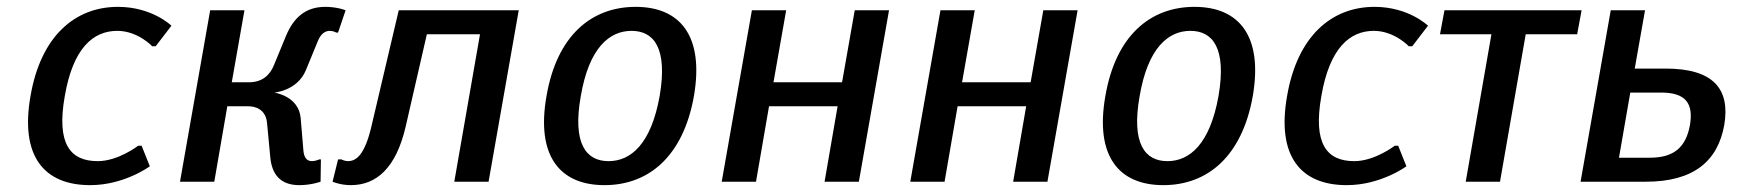

<svg xmlns="http://www.w3.org/2000/svg" viewBox="-20 -530 5070 560"><path d="M322 -440C382 -440 424 -395 424 -395H434L480 -455C480 -455 424 -510 324 -510C199 -510 99 -425 69 -250C38 -75 108 10 243 10C343 10 417 -45 417 -45L393 -105H383C383 -105 325 -60 265 -60C185 -60 144 -110 169 -250C193 -390 252 -440 322 -440Z M780 -260C780 -260 847 -265 872 -325L907 -410C915 -430 927 -440 942 -440C952 -440 961 -435 961 -435H966L988 -500C988 -500 964 -510 929 -510C872 -510 837 -480 814 -425L779 -340C767 -310 744 -290 706 -290H656L693 -500H593L505 0H605L643 -220H703C738 -220 757 -200 759 -170L768 -75C772 -21 798 10 853 10C888 10 915 0 915 0L916 -65H911C911 -65 900 -60 890 -60C875 -60 867 -70 865 -90L857 -185C852 -250 780 -260 780 -260Z M995 -60C985 -60 976 -65 976 -65H966L950 0C950 0 973 10 1003 10C1078 10 1135 -40 1163 -160L1225 -430H1380L1305 0H1405L1493 -500H1143L1063 -160C1044 -80 1020 -60 995 -60Z M2004 -250C2034 -425 1964 -510 1834 -510C1704 -510 1604 -425 1574 -250C1543 -75 1613 10 1743 10C1873 10 1973 -75 2004 -250ZM1904 -250C1879 -110 1820 -60 1755 -60C1690 -60 1649 -110 1674 -250C1698 -390 1757 -440 1822 -440C1887 -440 1928 -390 1904 -250Z M2573 -500H2473L2436 -290H2236L2273 -500H2173L2085 0H2185L2223 -220H2423L2385 0H2485Z M3123 -500H3023L2986 -290H2786L2823 -500H2723L2635 0H2735L2773 -220H2973L2935 0H3035Z M3634 -250C3664 -425 3594 -510 3464 -510C3334 -510 3234 -425 3204 -250C3173 -75 3243 10 3373 10C3503 10 3603 -75 3634 -250ZM3534 -250C3509 -110 3450 -60 3385 -60C3320 -60 3279 -110 3304 -250C3328 -390 3387 -440 3452 -440C3517 -440 3558 -390 3534 -250Z M3987 -440C4047 -440 4089 -395 4089 -395H4099L4145 -455C4145 -455 4089 -510 3989 -510C3864 -510 3764 -425 3734 -250C3703 -75 3773 10 3908 10C4008 10 4082 -45 4082 -45L4058 -105H4048C4048 -105 3990 -60 3930 -60C3850 -60 3809 -110 3834 -250C3858 -390 3917 -440 3987 -440Z M4593 -500H4193L4180 -430H4330L4255 0H4355L4430 -430H4580Z M4748 -330 4778 -500H4678L4590 0H4780C4920 0 4990 -60 5009 -165C5027 -270 4978 -330 4838 -330ZM4825 -260C4895 -260 4920 -230 4909 -165C4897 -100 4862 -70 4792 -70H4702L4735 -260Z"/></svg>

Font: Scada
Style: Italic
Weight: 400
Designer: Jovanny Lemonad
Foundry: Jovanny Lemonad
Version: Version 3.005